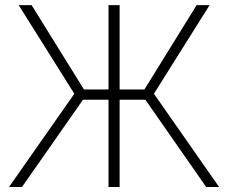

<svg xmlns="http://www.w3.org/2000/svg" viewBox="-20 -748 913 768"><path d="M458.5 -727.5V0H414.1V-727.5ZM16.1 0 277.3 -373 54.7 -727.5H106.4L315.9 -390.1H557.6L766.6 -727.5H818.4L595.7 -373L856.4 0H804.7L561.5 -349.1H312L67.9 0Z"/></svg>

Font: Inter 28pt ExtraLight
Style: Regular
Weight: 250
Designer: Rasmus Andersson
Foundry: rsms
Version: Version 4.001;git-66647c0bb